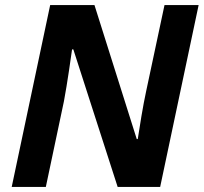

<svg xmlns="http://www.w3.org/2000/svg" viewBox="-20 -734 800 754"><path d="M160 0 231 -336C244 -404 261 -525 263 -540H268L442 0H609L760 -714H626L554 -376C542 -322 527 -228 521 -188H517L351 -714H177L26 0Z"/></svg>

Font: BC Sans
Style: Bold Italic
Weight: 700
Italic angle: -12°
Designer: Monotype Design Team
Province of B.C.
Foundry: Monotype Imaging Inc.
Version: Version 2.000;GOOG;noto-source:20170915:90ef993387c0